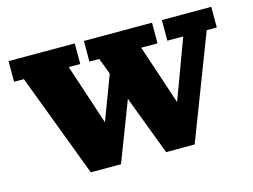

<svg xmlns="http://www.w3.org/2000/svg" viewBox="-77 -646 1019 773"><g transform="rotate(-15 432.5 -259.0)"><path d="M528 0 365 -432H324V-518H608V-432H540L643 -123L601 -124L715 -432H649V-518H855V-432H813L647 0ZM214 0 51 -432H10V-518H286V-432H238L340 -123L300 -124L408 -410L444 -271L340 0Z"/></g></svg>

Font: Montagu Slab
Style: Bold
Weight: 700
Designer: Florian Karsten
Foundry: Florian Karsten
Version: Version 1.000